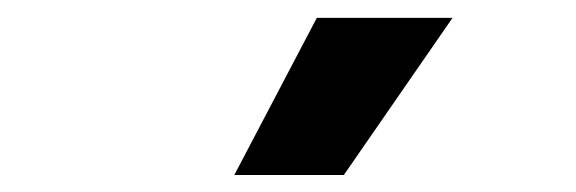

<svg xmlns="http://www.w3.org/2000/svg" viewBox="-20 -838 660 220"><path d="M248.5 -637.5 343 -817.5H498.5L374 -637.5Z"/></svg>

Font: Monaspace Neon
Style: Bold
Weight: 700
Designer: Riley Cran & the Lettermatic Team
Foundry: Lettermatic
Version: Version 1.200 (Monaspace Neon)